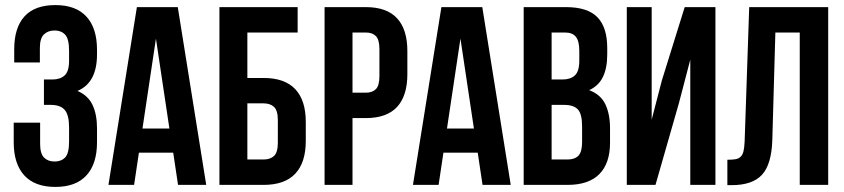

<svg xmlns="http://www.w3.org/2000/svg" viewBox="-20 -728 3325 756"><path d="M252 -528Q252 -575 236.5 -591.5Q221 -608 195 -608Q169 -608 153 -592.5Q137 -577 137 -539V-482H36V-534Q36 -619 76.5 -663.5Q117 -708 198 -708Q279 -708 320.5 -662.5Q362 -617 362 -532V-514Q362 -402 285 -370Q327 -352 344.5 -314.5Q362 -277 362 -223V-168Q362 -83 320.5 -37.5Q279 8 198 8Q117 8 75.5 -37.5Q34 -83 34 -168V-245H138V-161Q138 -123 153.5 -107.5Q169 -92 195 -92Q221 -92 236.5 -108Q252 -124 252 -171V-226Q252 -275 235 -295Q218 -315 180 -315H153V-415H186Q217 -415 234.5 -431Q252 -447 252 -489Z M792 0H681L662 -127H527L508 0H407L519 -700H680ZM541 -222H647L594 -576Z M844 0V-700H1152V-600H954V-421H1018Q1101 -421 1142.5 -377Q1184 -333 1184 -248V-173Q1184 -88 1142.5 -44Q1101 0 1018 0ZM1018 -100Q1044 -100 1059 -114Q1074 -128 1074 -166V-255Q1074 -293 1059 -307Q1044 -321 1018 -321H954V-100Z M1420 -700Q1503 -700 1543.5 -656Q1584 -612 1584 -527V-436Q1584 -351 1543.5 -307Q1503 -263 1420 -263H1368V0H1258V-700ZM1368 -600V-363H1420Q1446 -363 1460 -377Q1474 -391 1474 -429V-534Q1474 -572 1460 -586Q1446 -600 1420 -600Z M1991 0H1880L1861 -127H1726L1707 0H1606L1718 -700H1879ZM1740 -222H1846L1793 -576Z M2208 -700Q2294 -700 2332.5 -660Q2371 -620 2371 -539V-514Q2371 -460 2354 -425Q2337 -390 2300 -373Q2345 -356 2363.5 -317.5Q2382 -279 2382 -223V-166Q2382 -85 2340 -42.5Q2298 0 2215 0H2042V-700ZM2152 -315V-100H2215Q2243 -100 2257.5 -115Q2272 -130 2272 -169V-230Q2272 -279 2255.5 -297Q2239 -315 2201 -315ZM2152 -600V-415H2195Q2226 -415 2243.5 -431Q2261 -447 2261 -489V-528Q2261 -566 2247.5 -583Q2234 -600 2205 -600Z M2561 0H2448V-700H2546V-257L2586 -411L2676 -700H2797V0H2698V-493L2653 -321Z M2844 -99Q2863 -99 2875.5 -101Q2888 -103 2896 -110.5Q2904 -118 2907.5 -132.5Q2911 -147 2912 -171L2930 -700H3241V0H3129V-600H3033L3021 -177Q3018 -81 2980.5 -40Q2943 1 2861 1H2844Z"/></svg>

Font: Bebas Neue Bold
Style: Regular
Weight: 700
Designer: Ryoichi Tsunekawa & LGV (GE)
Foundry: Free Software Foundation, Inc.
Version: Version 1.003 August 13, 2016